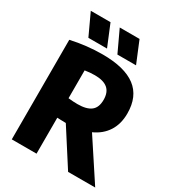

<svg xmlns="http://www.w3.org/2000/svg" viewBox="-220 -1080 1105 1209"><g transform="rotate(30 332.0 -475.0)"><path d="M464 0 297.5 -259.5Q282 -259.5 257 -260.5Q242 -261.5 234.5 -261.5V0H54.5V-724Q169 -749.5 283.5 -749.5Q443.5 -749.5 523.5 -689Q603.5 -628.5 603.5 -505Q603.5 -428.5 568.8 -374.5Q534 -320.5 469.5 -291.5L661 0ZM234.5 -403Q270.5 -399 301.5 -399Q367 -399 399 -423.8Q431 -448.5 431 -504.5Q431 -559.5 399.8 -585.5Q368.5 -611.5 306.5 -611.5Q270.5 -611.5 234.5 -605.5ZM152.5 -795 80.5 -950H224L288 -795ZM363.5 -795 291 -950H435L499 -795Z"/></g></svg>

Font: Encode Sans Semi Condensed ExBd
Style: Regular
Weight: 800
Width: 4
Designer: Multiple Designers
Foundry: Impallari Type
Version: Version 2.000